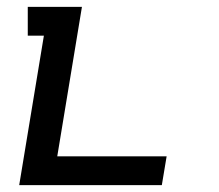

<svg xmlns="http://www.w3.org/2000/svg" viewBox="-20 -540 640 560"><path d="M36 0 108 -436H61V-520H219L147 -84H466L452 0Z"/></svg>

Font: Iosevka HT Medium Extended
Style: Italic
Weight: 500
Width: 7
Italic angle: -9°
Monospace: yes
Designer: Belleve Invis
Foundry: Belleve Invis
Version: Version 32.3.0; ttfautohint (v1.8.4)